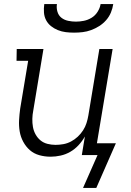

<svg xmlns="http://www.w3.org/2000/svg" viewBox="-20 -760 640 941"><path d="M343 -600Q322 -600 302 -602.5Q282 -605 263.5 -612.5Q245 -620 230 -632Q215 -644 206 -661Q197 -678 195.5 -698.5Q194 -719 197 -740H259Q256 -721 261.5 -702.5Q267 -684 281 -673Q295 -662 314 -658Q333 -654 352 -654Q371 -654 391 -658Q411 -662 429 -673Q447 -684 458.5 -702.5Q470 -721 473 -740H535Q532 -719 523.5 -698.5Q515 -678 500 -661Q485 -644 466 -632Q447 -620 426.5 -612.5Q406 -605 385 -602.5Q364 -600 343 -600ZM387 161 458 0H381L396 -91Q383 -68 365 -48.5Q347 -29 324.5 -16Q302 -3 277 2.5Q252 8 228 8Q199 8 172.5 0.5Q146 -7 126.5 -24Q107 -41 94 -65Q81 -89 76.5 -116Q72 -143 73.5 -171Q75 -199 79 -228L118 -462H61L62 -520H193L143 -218Q139 -198 138.5 -177.5Q138 -157 141.5 -137.5Q145 -118 154.5 -101Q164 -84 178.5 -72Q193 -60 212.5 -55Q232 -50 252 -50Q271 -50 290.5 -53.5Q310 -57 328 -66.5Q346 -76 361 -90Q376 -104 387 -121Q398 -138 404 -157Q410 -176 413 -194L467 -520H532L455 -58H548L452 161Z"/></svg>

Font: Iosevka HT Light Extended
Style: Italic
Weight: 300
Width: 7
Italic angle: -9°
Monospace: yes
Designer: Belleve Invis
Foundry: Belleve Invis
Version: Version 32.3.0; ttfautohint (v1.8.4)